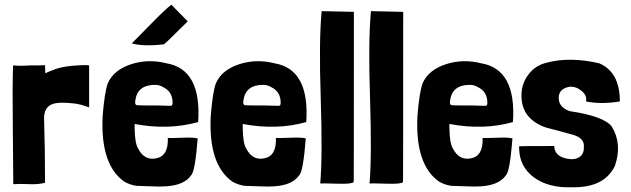

<svg xmlns="http://www.w3.org/2000/svg" viewBox="-20 -774 2662 810"><path d="M171 -465Q178 -469 218 -484Q252 -495 306 -498Q356 -501 356 -497V-321L326 -331Q298 -338 288 -338Q226 -345 199 -334Q164 -320 166 -269Q170 -146 170 -7V-3Q144 4 110 3Q60 1 36 3L34 -243Q32 -394 35 -498Q70 -495 105 -498Q170 -498 170 -499Z M772 -684 771 -683Q665 -577 670 -587Q585 -577 536 -591Q548 -603 619 -675Q675 -733 703 -754ZM548 -233Q549 -168 563 -147Q589 -96 639 -106Q691 -116 688 -192Q697 -191 750 -193Q797 -195 814 -190Q803 -49 786 -34Q757 7 682 12Q657 14 617 12L556 10Q528 6 504 -8Q403 -79 413 -284Q421 -385 435 -423Q460 -480 536 -504Q607 -526 682 -507Q831 -482 816 -259Q690 -224 548 -251ZM634 -416Q560 -416 551 -351Q547 -331 559 -330Q561 -329 645 -329Q664 -329 683 -328Q699 -327 702 -328Q708 -328 708 -341Q708 -387 669 -406Q653 -416 634 -416Z M1004 -233Q1005 -168 1019 -147Q1045 -96 1095 -106Q1147 -116 1144 -192Q1153 -191 1206 -193Q1253 -195 1270 -190Q1259 -49 1242 -34Q1213 7 1138 12Q1113 14 1073 12L1012 10Q984 6 960 -8Q859 -79 869 -284Q877 -385 891 -423Q916 -480 992 -504Q1063 -526 1138 -507Q1287 -482 1272 -259Q1148 -224 1004 -251ZM1090 -416Q1016 -416 1007 -351Q1003 -331 1015 -330Q1017 -329 1101 -329Q1120 -329 1139 -328Q1155 -327 1158 -328Q1164 -328 1164 -341Q1164 -387 1125 -406Q1109 -416 1090 -416Z M1473 -724Q1473 14 1472 -6Q1465 3 1404 1Q1337 -1 1331 0Q1341 -115 1333 -363Q1325 -601 1337 -727Z M1681 -724Q1681 14 1680 -6Q1673 3 1612 1Q1545 -1 1539 0Q1549 -115 1541 -363Q1533 -601 1545 -727Z M1876 -233Q1877 -168 1891 -147Q1917 -96 1967 -106Q2019 -116 2016 -192Q2025 -191 2078 -193Q2125 -195 2142 -190Q2131 -49 2114 -34Q2085 7 2010 12Q1985 14 1945 12L1884 10Q1856 6 1832 -8Q1731 -79 1741 -284Q1749 -385 1763 -423Q1788 -480 1864 -504Q1935 -526 2010 -507Q2159 -482 2144 -259Q2020 -224 1876 -251ZM1962 -416Q1888 -416 1879 -351Q1875 -331 1887 -330Q1889 -329 1973 -329Q1992 -329 2011 -328Q2027 -327 2030 -328Q2036 -328 2036 -341Q2036 -387 1997 -406Q1981 -416 1962 -416Z M2452 -346Q2458 -371 2433 -391Q2410 -410 2383 -408Q2337 -400 2337 -361Q2337 -321 2384 -305Q2527 -284 2561 -240Q2606 -166 2574 -74Q2530 18 2395 16Q2294 20 2232 -26Q2170 -72 2170 -152V-157Q2179 -158 2318 -158Q2320 -110 2383 -103Q2408 -100 2425 -112Q2444 -125 2443 -152Q2448 -192 2395 -206Q2278 -238 2286 -235Q2176 -272 2180 -378Q2182 -424 2209 -459Q2237 -497 2284 -509Q2383 -536 2508 -507Q2595 -470 2595 -346Q2516 -333 2452 -346Z"/></svg>

Font: Londrina Solid
Style: Regular
Weight: 400
Designer: Marcelo Magalhaes
Foundry: Marcelo Magalh„es
Version: Version 1.001 2011